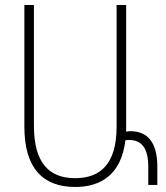

<svg xmlns="http://www.w3.org/2000/svg" viewBox="-20 -734 661 764"><path d="M279 10C383 10 463 -41 479 -176C483 -177 488 -177 494 -177C544 -177 570 -144 570 -70V2H606V-72C606 -167 567 -212 499 -212C493 -212 487 -211 482 -210C482 -216 482 -223 482 -229V-714H444V-230C444 -80 378 -25 279 -25C175 -25 115 -86 115 -234V-714H77V-229C77 -67 149 10 279 10Z"/></svg>

Font: Noto Sans Armenian Condensed ExtraLight
Style: Regular
Weight: 200
Width: 3
Designer: Monotype Design Team
Foundry: Monotype Imaging Inc.
Version: Version 2.008